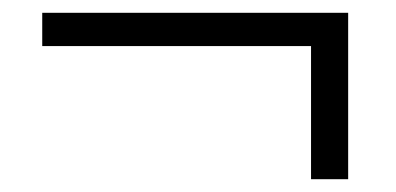

<svg xmlns="http://www.w3.org/2000/svg" viewBox="-20 -477 618 300"><path d="M46 -405V-457H524V-197H466V-405Z"/></svg>

Font: Hedvig Letters Serif 12pt
Style: Regular
Weight: 400
Designer: Alexander Örn & Tor Weibull
Foundry: Kanon Foundry
Version: Version 1.000; ttfautohint (v1.8.4.7-5d5b)